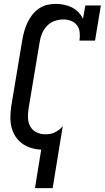

<svg xmlns="http://www.w3.org/2000/svg" viewBox="-20 -763 540 988"><path d="M160 205 192 7Q165 6 139.5 -2Q114 -10 93.5 -25Q73 -40 59 -62Q45 -84 39 -109Q33 -134 33.5 -162Q34 -190 38 -217L95 -559Q99 -581 105 -603Q111 -625 121 -646Q131 -667 145.5 -686Q160 -705 179.5 -718.5Q199 -732 221.5 -737.5Q244 -743 266 -743Q288 -743 310 -738.5Q332 -734 350.5 -724.5Q369 -715 383.5 -700Q398 -685 407 -666L419 -735H499L469 -554H389Q392 -575 390 -596Q388 -617 376.5 -632.5Q365 -648 346 -655.5Q327 -663 306 -663Q284 -663 261 -655Q238 -647 221.5 -629.5Q205 -612 196 -590Q187 -568 184 -546L127 -204Q123 -180 124 -156Q125 -132 136 -112Q147 -92 168 -82Q189 -72 213 -72Q226 -72 238.5 -74Q251 -76 262.5 -82Q274 -88 284.5 -96Q295 -104 303 -114L251 205Z"/></svg>

Font: Iosevka Slab Medium
Style: Italic
Weight: 500
Italic angle: -9°
Monospace: yes
Designer: Belleve Invis
Foundry: Belleve Invis
Version: Version 11.1.0; ttfautohint (v1.8.3)